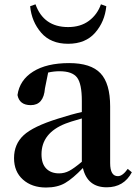

<svg xmlns="http://www.w3.org/2000/svg" viewBox="-20 -838 621 874"><path d="M439.5 -818.4 463.9 -809.6Q457 -739.3 413.1 -689Q369.1 -638.7 290 -638.7Q210.9 -638.7 167.5 -689Q124 -739.3 117.2 -809.6L141.6 -818.4Q178.7 -714.8 290 -714.8Q346.7 -714.8 384.8 -743.2Q422.9 -771.5 439.5 -818.4ZM352.5 -101.6V-298.8Q293.9 -282.2 278.3 -275.4Q168.9 -232.4 168.9 -135.7Q168.9 -92.8 190.4 -70.8Q211.9 -48.8 249 -48.8Q273.4 -48.8 294.9 -60.1Q316.4 -71.3 352.5 -101.6ZM561.5 -69.3 580.1 -53.7Q543.9 14.6 465.8 14.6Q377.9 14.6 357.4 -73.2Q311.5 -25.4 276.4 -4.9Q241.2 15.6 189.5 15.6Q125 15.6 84.5 -20.5Q43.9 -56.6 43.9 -118.2Q43.9 -181.6 87.4 -222.2Q130.9 -262.7 244.1 -297.9Q304.7 -317.4 352.5 -328.1V-378.9Q352.5 -457 330.6 -485.4Q308.6 -513.7 251 -513.7Q225.6 -513.7 199.2 -507.8L184.6 -435.5Q178.7 -359.4 120.1 -359.4Q68.4 -359.4 59.6 -405.3Q69.3 -473.6 130.9 -512.2Q192.4 -550.8 294.9 -550.8Q393.6 -550.8 437.5 -504.4Q481.4 -458 481.4 -353.5V-95.7Q481.4 -36.1 516.6 -36.1Q538.1 -36.1 561.5 -69.3Z"/></svg>

Font: GenYoMin TW TTF Bold
Style: Regular
Weight: 700
Version: Version 1.300